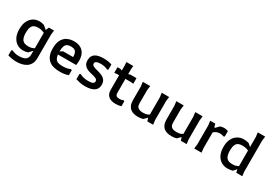

<svg xmlns="http://www.w3.org/2000/svg" viewBox="28 -1782 4305 3056"><g transform="rotate(30 2180.5 -254.0)"><path d="M266 220Q224 220 184 213.5Q144 207 108 195V103L127 93Q156 107 188.5 115Q221 123 262 122Q312 122 346.5 110Q381 98 399 71.5Q417 45 417 3V-442L447 -510H541L531 -430V0Q531 64 508.5 106.5Q486 149 448.5 174Q411 199 363.5 209.5Q316 220 266 220ZM268 12Q208 12 158.5 -18.5Q109 -49 79.5 -108.5Q50 -168 50 -256Q50 -344 80 -403.5Q110 -463 159.5 -492.5Q209 -522 268 -522Q291 -522 313.5 -518Q336 -514 356 -507L479 -402V-346Q463 -366 438.5 -383.5Q414 -401 379.5 -412.5Q345 -424 300 -424Q257 -424 227.5 -409Q198 -394 183 -357.5Q168 -321 168 -256Q168 -167 200 -126.5Q232 -86 309 -86Q351 -86 379.5 -96Q408 -106 426.5 -122Q445 -138 456 -155V-111L358 -3Q337 4 314 8Q291 12 268 12Z M664 -255Q664 -353 696.5 -411.5Q729 -470 783.5 -496Q838 -522 905 -522Q981 -522 1030.5 -493Q1080 -464 1103.5 -413Q1127 -362 1127 -292Q1127 -271 1125 -252Q1123 -233 1120 -211H740V-237L830 -296H1015Q1015 -337 1005.5 -366Q996 -395 971.5 -410.5Q947 -426 901 -426Q857 -426 831 -409.5Q805 -393 793.5 -357.5Q782 -322 782 -263Q782 -206 792.5 -170Q803 -134 823.5 -116Q844 -98 873.5 -92Q903 -86 941 -86Q980 -86 1014 -92Q1048 -98 1082 -114L1100 -104V-13Q1071 -2 1034.5 5Q998 12 946 12Q891 12 840.5 1Q790 -10 750.5 -39Q711 -68 687.5 -120.5Q664 -173 664 -255Z M1601 -498V-404L1583 -394Q1557 -408 1524.5 -416Q1492 -424 1452 -424Q1430 -424 1406 -420.5Q1382 -417 1365.5 -405.5Q1349 -394 1349 -372Q1349 -348 1369.5 -335Q1390 -322 1422 -313Q1454 -304 1489.5 -294.5Q1525 -285 1557 -268Q1589 -251 1609.5 -221.5Q1630 -192 1630 -143Q1630 -85 1600.5 -51Q1571 -17 1521.5 -2.5Q1472 12 1412 12Q1357 12 1312.5 2.5Q1268 -7 1236 -17V-113L1255 -123Q1279 -109 1316 -97.5Q1353 -86 1412 -86Q1441 -86 1464.5 -90Q1488 -94 1503 -105.5Q1518 -117 1518 -139Q1518 -165 1498 -178.5Q1478 -192 1445.5 -200Q1413 -208 1377.5 -217Q1342 -226 1310 -242.5Q1278 -259 1258 -289.5Q1238 -320 1238 -371Q1238 -415 1254 -444.5Q1270 -474 1299.5 -491Q1329 -508 1367.5 -515Q1406 -522 1451 -522Q1498 -522 1535 -515.5Q1572 -509 1601 -498Z M1793 -149V-582L1788 -652H1914L1909 -582V-158Q1909 -118 1927 -103Q1945 -88 1986 -88Q2008 -88 2023.5 -92Q2039 -96 2054 -103L2072 -93V-3Q2050 4 2023.5 8Q1997 12 1969 12Q1920 12 1880 -3Q1840 -18 1816.5 -53Q1793 -88 1793 -149ZM1707 -407V-510H1760L1851 -480L1943 -510H2056V-407L2006 -412H1757Z M2382 12Q2343 12 2307 3.5Q2271 -5 2243 -26.5Q2215 -48 2198.5 -85.5Q2182 -123 2182 -181V-430L2172 -510H2308L2298 -430V-186Q2298 -148 2312 -126Q2326 -104 2353 -94.5Q2380 -85 2418 -85Q2472 -85 2503 -99.5Q2534 -114 2555 -135V-81L2473 0Q2452 6 2430 9Q2408 12 2382 12ZM2550 0 2530 -60V-430L2520 -510H2656L2646 -430V-79L2656 0Z M2998 12Q2959 12 2923 3.5Q2887 -5 2859 -26.5Q2831 -48 2814.5 -85.5Q2798 -123 2798 -181V-430L2788 -510H2924L2914 -430V-186Q2914 -148 2928 -126Q2942 -104 2969 -94.5Q2996 -85 3034 -85Q3088 -85 3119 -99.5Q3150 -114 3171 -135V-81L3089 0Q3068 6 3046 9Q3024 12 2998 12ZM3166 0 3146 -60V-430L3136 -510H3272L3262 -430V-79L3272 0Z M3411 0 3421 -80V-430L3411 -510H3504L3520 -451H3537V-80L3545 0ZM3497 -306V-412L3591 -509Q3625 -522 3662 -522Q3681 -522 3699.5 -519Q3718 -516 3737 -508V-409L3719 -399Q3699 -407 3681.5 -410Q3664 -413 3649 -413Q3602 -413 3561.5 -387.5Q3521 -362 3497 -306Z M4028 12Q3963 12 3911.5 -18.5Q3860 -49 3830.5 -109Q3801 -169 3801 -255Q3801 -344 3832 -403.5Q3863 -463 3914 -492.5Q3965 -522 4027 -522Q4049 -522 4072 -518.5Q4095 -515 4118 -508L4237 -405V-346Q4221 -366 4196 -383.5Q4171 -401 4136.5 -412.5Q4102 -424 4054 -424Q4009 -424 3979.5 -409.5Q3950 -395 3934.5 -357.5Q3919 -320 3919 -255Q3919 -166 3951 -126Q3983 -86 4059 -86Q4104 -86 4134 -97Q4164 -108 4183 -124Q4202 -140 4214 -155L4217 -108L4119 0Q4100 4 4076.5 8Q4053 12 4028 12ZM4184 0 4169 -65V-648L4159 -728H4295L4285 -648V-80L4295 0Z"/></g></svg>

Font: AR One Sans SemiBold
Style: Regular
Weight: 600
Designer: Niteesh Yadav
Foundry: Niteesh Yadav
Version: Version 1.001;gftools[0.9.33]